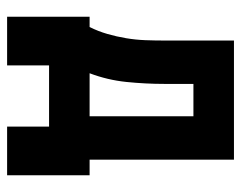

<svg xmlns="http://www.w3.org/2000/svg" viewBox="-89 -471 678 540"><g transform="rotate(90 250.0 -201.0)"><path d="M27 118V-114H56Q68 -138 75.5 -164Q83 -190 87.5 -217Q92 -244 93 -271Q94 -298 94 -325V-520H429V-114H473V118H336V0H164V118ZM186 -114H307V-406H216V-325Q216 -271 210.5 -217.5Q205 -164 186 -114Z"/></g></svg>

Font: Iosevka Curly Heavy
Style: Regular
Weight: 900
Monospace: yes
Designer: Belleve Invis
Foundry: Belleve Invis
Version: Version 22.1.2; ttfautohint (v1.8.4)